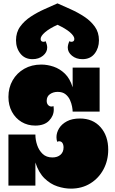

<svg xmlns="http://www.w3.org/2000/svg" viewBox="-20 -1101 682 1139"><path d="M30 -526Q30 -581 55 -624.5Q80 -668 124 -693Q168 -718 225 -718Q261 -718 298 -705.5Q335 -693 365 -664Q395 -635 411 -583V-700H571V-439H411Q411 -450 407.5 -469Q404 -488 395 -508Q386 -528 368.5 -542Q351 -556 322 -556Q296 -556 276.5 -542.5Q257 -529 257 -503Q257 -487 265.5 -478Q274 -469 285 -469Q293 -469 297 -472Q298 -467 298.5 -461.5Q299 -456 299 -451Q299 -414 271 -385Q243 -356 189 -356Q144 -356 108 -377.5Q72 -399 51 -437.5Q30 -476 30 -526ZM30 0V-303H190V-302Q190 -271 200.5 -240Q211 -209 233 -188Q255 -167 291 -167Q321 -167 339 -183Q357 -199 357 -226Q357 -242 350.5 -252.5Q344 -263 330 -263Q329 -263 326.5 -262.5Q324 -262 319 -260Q317 -267 316 -274Q315 -281 315 -287Q315 -314 330.5 -339.5Q346 -365 377 -381.5Q408 -398 454 -398Q531 -398 576.5 -346.5Q622 -295 622 -213Q622 -149 594 -96.5Q566 -44 516 -13Q466 18 400 18Q362 18 320.5 4.5Q279 -9 244 -43Q209 -77 190 -137V0ZM567 -862Q567 -816 541.5 -783Q516 -750 469 -750Q432 -750 407 -770.5Q382 -791 382 -819Q382 -827 384.5 -837Q387 -847 392 -857Q397 -853 403 -853Q421 -853 421 -870Q421 -887 395 -909.5Q369 -932 321 -954Q273 -932 247 -909.5Q221 -887 221 -870Q221 -853 239 -853Q245 -853 250 -857Q255 -847 257.5 -837Q260 -827 260 -819Q260 -791 235 -770.5Q210 -750 173 -750Q127 -750 101 -783Q75 -816 75 -862Q75 -909 99.5 -943Q124 -977 162 -1002Q200 -1027 242.5 -1046Q285 -1065 321 -1081Q357 -1065 399.5 -1046Q442 -1027 480 -1002Q518 -977 542.5 -943Q567 -909 567 -862Z"/></svg>

Font: Exile
Style: Regular
Weight: 400
Designer: Bartłomiej Rózga @rozgatype
Version: Version 1.000; ttfautohint (v1.8.4.7-5d5b)